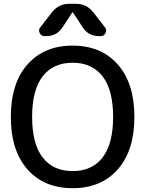

<svg xmlns="http://www.w3.org/2000/svg" viewBox="-20 -980 764 1010"><path d="M519.5 -578.5Q464 -650 362 -650Q260 -650 204.5 -578.5Q149 -507 149 -365Q149 -223 204.5 -151.5Q260 -80 362 -80Q464 -80 519.5 -151.5Q575 -223 575 -365Q575 -507 519.5 -578.5ZM599.5 -89Q512 10 362 10Q212 10 124.5 -89Q37 -188 37 -365Q37 -542 124.5 -641Q212 -740 362 -740Q512 -740 599.5 -641Q687 -542 687 -365Q687 -188 599.5 -89ZM380 -960Q436 -960 471 -915L533 -835Q543 -822 535 -806Q527 -790 510 -790H501Q444 -790 414 -838L364 -914Q364 -915 362 -915Q360 -915 360 -914L310 -838Q280 -790 223 -790H214Q197 -790 189 -806Q181 -822 191 -835L253 -915Q288 -960 344 -960Z"/></svg>

Font: Rounded Mplus 1c Medium
Style: Regular
Weight: 500
Version: Version 1.059.20150529